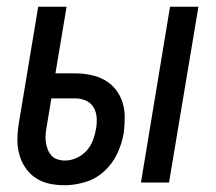

<svg xmlns="http://www.w3.org/2000/svg" viewBox="-20 -540 640 568"><path d="M397 0 483 -520H567L480 0ZM171 8H170Q147 8 124.5 3Q102 -2 84 -14.5Q66 -27 54 -45.5Q42 -64 36.5 -85.5Q31 -107 31.5 -130.5Q32 -154 36 -177L93 -520H177L144 -323H202Q225 -323 247.5 -318.5Q270 -314 289 -303.5Q308 -293 322 -275.5Q336 -258 342.5 -237Q349 -216 349 -193Q349 -170 346 -146Q341 -116 327 -86Q313 -56 288.5 -33.5Q264 -11 232.5 -1.5Q201 8 171 8ZM172 -65Q189 -65 206 -72.5Q223 -80 235.5 -93.5Q248 -107 254.5 -124Q261 -141 264 -158Q267 -175 266 -191.5Q265 -208 257 -222Q249 -236 234 -242.5Q219 -249 202 -249H132L118 -165Q116 -154 115 -142.5Q114 -131 115.5 -120Q117 -109 121 -98.5Q125 -88 132 -80Q139 -72 150 -68.5Q161 -65 172 -65Z"/></svg>

Font: Iosevka SS04 Extended
Style: Italic
Weight: 400
Width: 7
Italic angle: -9°
Monospace: yes
Designer: Belleve Invis
Foundry: Belleve Invis
Version: Version 19.0.0; ttfautohint (v1.8.4)